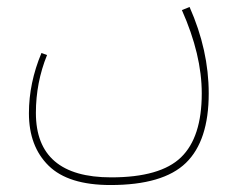

<svg xmlns="http://www.w3.org/2000/svg" viewBox="-20 -296 692 551"><path d="M524 -276Q579 -152 579 -28Q579 108 513.5 171.5Q448 235 297 235Q176 235 119.5 179.5Q63 124 63 29Q63 -58 99 -144L115 -138Q83 -59 83 28Q83 213 299 213Q440 213 499.5 155.5Q559 98 559 -28Q559 -139 502 -267Z"/></svg>

Font: FiraGO Thin
Style: Regular
Weight: 100
Designer: bBox Type
Foundry: bBox Type GmbH
Version: Version 1.001;PS 001.001;hotconv 1.0.88;makeotf.lib2.5.64775